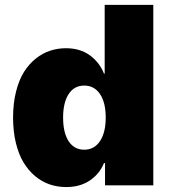

<svg xmlns="http://www.w3.org/2000/svg" viewBox="-20 -747 685 774"><path d="M247.2 7.1Q211.6 7.1 180 -3.7Q148.4 -14.6 121.4 -37.1Q94.5 -59.7 74.8 -92.3Q55 -125 43.9 -171.2Q32.7 -217.3 32.7 -272.7Q32.7 -330.3 44.6 -377.5Q56.5 -424.7 76.5 -456.7Q96.6 -488.6 124.1 -510.7Q151.6 -532.7 182.2 -542.6Q212.7 -552.6 245.7 -552.6Q303.3 -552.6 342.5 -523.8Q381.7 -495 399.1 -450.3H402V-727.3H598V0H403.4V-89.5H399.1Q381.4 -45.8 342 -19.4Q302.6 7.1 247.2 7.1ZM406.2 -272.7Q406.2 -333.5 383.2 -367.7Q360.1 -402 319.6 -402Q279.1 -402 256.7 -367.7Q234.4 -333.5 234.4 -272.7Q234.4 -212 256.7 -177.7Q279.1 -143.5 319.6 -143.5Q360.1 -143.5 383.2 -178.3Q406.2 -213.1 406.2 -272.7Z"/></svg>

Font: Karasuma Gothic
Style: Black
Weight: 900
Designer: Rasmus Andersson / Ryoko Nishizuka
Foundry: Genbu
Version: Version 1.00